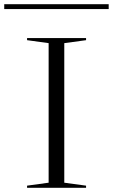

<svg xmlns="http://www.w3.org/2000/svg" viewBox="-37 -888 534 908"><path d="M370 -708V-698L267 -684V-24L370 -10V0H91V-10L193 -24V-684L91 -698V-708ZM-17 -845V-868H477V-845Z"/></svg>

Font: Kalnia Expanded ExtraLight
Style: Regular
Weight: 250
Width: 7
Designer: Frida Medrano
Foundry: Frida Medrano
Version: Version 1.105